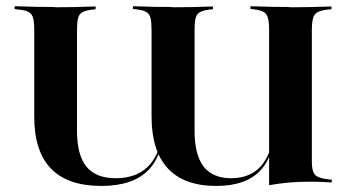

<svg xmlns="http://www.w3.org/2000/svg" viewBox="-20 -592 1124 623"><path d="M308.9 11.3Q200 11.3 145.6 -44.8Q91.1 -100.8 91.1 -213.7V-493.5Q91.1 -519.4 87.5 -533.1Q83.9 -546.8 73.4 -552.8Q62.9 -558.9 42.7 -560.5L27.4 -562.9V-571.8Q40.3 -571.8 58.5 -571Q76.6 -570.2 100 -569.8Q123.4 -569.4 149.2 -569.4L162.1 -568.5H171.8Q197.6 -568.5 219.8 -569Q241.9 -569.4 260.1 -570.2Q278.2 -571 290.3 -571V-562.1L276.6 -560.5Q257.3 -558.1 246.8 -552Q236.3 -546 233.1 -532.3Q229.8 -518.5 229.8 -492.7V-168.5Q229.8 -88.7 260.5 -51.2Q291.1 -13.7 355.6 -13.7Q431.5 -13.7 470.6 -63.3Q509.7 -112.9 512.9 -211.3L515.3 -203.2Q512.1 -92.7 462.1 -40.7Q412.1 11.3 308.9 11.3ZM681.5 11.3Q577.4 11.3 524.6 -45.6Q471.8 -102.4 471.8 -213.7V-493.5Q471.8 -519.4 468.5 -533.1Q465.3 -546.8 455.2 -552.8Q445.2 -558.9 425 -561.3L411.3 -562.9V-571.8Q424.2 -571.8 441.9 -571Q459.7 -570.2 482.3 -569.8Q504.8 -569.4 530.6 -569.4L543.5 -568.5H552.4Q579 -568.5 601.2 -569Q623.4 -569.4 641.5 -570.2Q659.7 -571 671 -571V-562.1L657.3 -560.5Q637.9 -558.1 627.8 -552Q617.7 -546 614.5 -532.3Q611.3 -518.5 611.3 -492.7V-168.5Q611.3 -89.5 640.7 -51.6Q670.2 -13.7 729.8 -13.7Q799.2 -13.7 834.7 -62.9Q870.2 -112.1 873.4 -211.3L875.8 -204.8Q873.4 -92.7 826.6 -40.7Q779.8 11.3 681.5 11.3ZM853.2 0V-493.5Q853.2 -519.4 849.6 -533.1Q846 -546.8 836.3 -552.8Q826.6 -558.9 806.5 -561.3L792.7 -562.9V-571.8Q804.8 -571.8 822.6 -571Q840.3 -570.2 863.3 -569.8Q886.3 -569.4 911.3 -569.4L924.2 -568.5H933.9Q960.5 -568.5 983.5 -569Q1006.5 -569.4 1025 -570.2Q1043.5 -571 1055.6 -571V-562.1L1040.3 -560.5Q1020.2 -558.1 1009.7 -552Q999.2 -546 995.6 -532.3Q991.9 -518.5 991.9 -492.7V-66.9Q991.9 -47.6 996 -35.9Q1000 -24.2 1010.1 -19Q1020.2 -13.7 1037.1 -11.3L1056.5 -8.9V0Q1034.7 -1.6 1018.1 -2Q1001.6 -2.4 985.5 -2.4Q948.4 -2.4 916.9 0.4Q885.5 3.2 853.2 8.9V-54.8Z"/></svg>

Font: Playfair 144pt SemiCondensed ExtraBold
Style: Regular
Weight: 800
Width: 4
Designer: Claus Eggers Sørensen
Foundry: Claus Eggers Sørensen
Version: Version 2.203